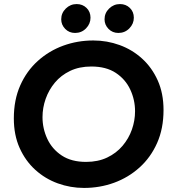

<svg xmlns="http://www.w3.org/2000/svg" viewBox="-20 -912 841 944"><path d="M393 12Q326 12 264 -10.5Q202 -33 153.5 -77Q105 -121 76.5 -184.5Q48 -248 48 -330Q48 -421 79.5 -492Q111 -563 166 -612.5Q221 -662 291 -687.5Q361 -713 439 -713Q506 -713 568 -690.5Q630 -668 678.5 -624Q727 -580 755.5 -516.5Q784 -453 784 -371Q784 -280 752.5 -209Q721 -138 666 -88.5Q611 -39 541 -13.5Q471 12 393 12ZM403 -116Q462 -116 507 -137.5Q552 -159 582.5 -195Q613 -231 628.5 -275Q644 -319 644 -365Q644 -421 620.5 -471.5Q597 -522 549.5 -553.5Q502 -585 429 -585Q370 -585 325 -563.5Q280 -542 250 -506Q220 -470 204.5 -426Q189 -382 189 -336Q189 -280 212.5 -229.5Q236 -179 283.5 -147.5Q331 -116 403 -116ZM562 -750Q533 -750 513.5 -770Q494 -790 494 -817Q494 -848 516.5 -870Q539 -892 570 -892Q599 -892 618.5 -873Q638 -854 638 -825Q638 -795 616 -772.5Q594 -750 562 -750ZM349 -750Q320 -750 300.5 -770Q281 -790 281 -817Q281 -848 303.5 -870Q326 -892 357 -892Q386 -892 405.5 -873Q425 -854 425 -825Q425 -795 403 -772.5Q381 -750 349 -750Z"/></svg>

Font: MuseoModerno SemiBold
Style: Italic
Weight: 600
Italic angle: -9°
Designer: Pablo Cosgaya, Héctor Gatti, Marcela Romero, and the Authors of The MuseoModerno Project.
Foundry: Omnibus-Type Team
Version: Version 1.003